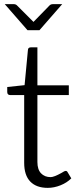

<svg xmlns="http://www.w3.org/2000/svg" viewBox="-20 -901 389 929"><path d="M97 -113V-441H30Q15 -441 15 -456V-480L99 -489L115 -658Q115 -672 130 -672H161V-488H313V-441H161V-117Q161 -81 178.5 -62.5Q196 -44 225 -44Q241 -44 277 -64Q292 -74 298 -74Q304 -74 307 -68L325 -38Q304 -17 273 -4.5Q242 8 211 8Q156 8 126.5 -22.5Q97 -53 97 -113ZM281 -881 171 -755H113L3 -881H46Q56 -881 62 -875L142 -795L220 -875Q226 -881 237 -881Z"/></svg>

Font: Aleo Light
Style: Regular
Weight: 300
Designer: Alessio Laiso
Foundry: Alessio Laiso
Version: Version 2.000